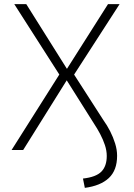

<svg xmlns="http://www.w3.org/2000/svg" viewBox="-20 -725 647 928"><path d="M390 183 381 138Q444 131 470 104.5Q496 78 496 29Q496 3 487 -24Q478 -51 464 -77.5Q450 -104 434 -128L303 -336H302L92 0H36L270 -370L271 -358L49 -705H107L303 -393H304L502 -705H558L334 -358V-371L480 -144Q498 -119 512.5 -90.5Q527 -62 536.5 -31.5Q546 -1 546 28Q546 98 506 135.5Q466 173 390 183Z"/></svg>

Font: Nunito Sans 7pt SemiCondensed ExtraLight
Style: Regular
Weight: 250
Width: 4
Designer: Vernon Adams
Foundry: Vernon Adams
Version: Version 3.101;gftools[0.9.27]